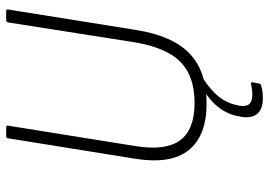

<svg xmlns="http://www.w3.org/2000/svg" viewBox="-148 -548 893 638"><g transform="rotate(-90 299.0 -228.5)"><path d="M274 11Q168 11 120 -48Q72 -107 91 -226L159 -649Q160 -655 166 -655H195Q202 -655 201 -649L133 -225Q117 -126 152 -77.5Q187 -29 277 -29Q365 -29 412.5 -75.5Q460 -122 478 -228L544 -649Q546 -655 552 -655H581Q588 -655 587 -649L519 -224Q500 -103 441 -46Q382 11 274 11ZM293 198Q256 198 240.5 179.5Q225 161 230 128L232 118Q239 77 267.5 44Q296 11 345 -13L361 -3Q318 25 296.5 52.5Q275 80 269 113L267 121Q264 143 273 153Q282 163 304 163Q314 163 322.5 161.5Q331 160 339 159Q342 158 344 159Q346 160 345 164L341 185Q340 191 335 192Q325 195 314.5 196.5Q304 198 293 198Z"/></g></svg>

Font: Sofia Sans Semi Condensed ExtraLight
Style: Italic
Weight: 250
Italic angle: -9°
Version: Version 4.100